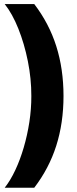

<svg xmlns="http://www.w3.org/2000/svg" viewBox="-20 -752 371 929"><path d="M287.3 -287.5Q287.2 -156.9 252.3 -47.2Q217.5 62.5 145.7 156.4H2.7Q30.2 121.6 53.8 71.5Q77.3 21.5 94.8 -38.2Q112.3 -97.9 122.1 -161.6Q131.8 -225.3 131.6 -287.5Q131.8 -370.9 114.8 -455.8Q97.8 -540.7 68.7 -613.4Q39.6 -686 2.7 -732.4H145.7Q217.5 -638.5 252.3 -528.5Q287.2 -418.6 287.3 -287.5Z"/></svg>

Font: Inter Display V
Style: Regular
Weight: 400
Designer: Rasmus Andersson
Foundry: rsms
Version: Version 3.015;git-src